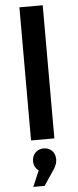

<svg xmlns="http://www.w3.org/2000/svg" viewBox="-65 -775 431 1066"><g transform="rotate(-5 151.0 -242.0)"><path d="M216 -742H86V0H216ZM152 50C114 50 87 78 87 116C87 137 96 157 114 169L76 258H139L198 170C209 153 216 136 216 116C216 74 186 50 152 50Z"/></g></svg>

Font: Montserrat_SPRD_medium Medium
Style: Regular
Weight: 400
Designer: Julieta Ulanovsky edited by Nelly Hempel
Foundry: Julieta Ulanovsky
Version: Version 4.000;PS 004.000;hotconv 1.0.88;makeotf.lib2.5.64775